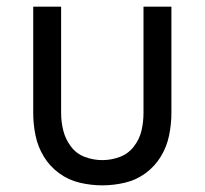

<svg xmlns="http://www.w3.org/2000/svg" viewBox="-20 -550 616 578"><path d="M288 8Q322 8 356 0Q390 -8 418 -28.5Q446 -49 464 -78.5Q482 -108 489 -142Q496 -176 496 -210V-530H412V-210Q412 -183 406 -157Q400 -131 383 -109Q366 -87 340.5 -77.5Q315 -68 288 -68Q261 -68 235.5 -77.5Q210 -87 193.5 -109Q177 -131 170.5 -157Q164 -183 164 -210V-530H80V-210Q80 -176 87 -142Q94 -108 112 -78.5Q130 -49 158 -28.5Q186 -8 220 0Q254 8 288 8Z"/></svg>

Font: Iosevka SS01 Extended
Style: Regular
Weight: 400
Width: 7
Monospace: yes
Designer: Belleve Invis
Foundry: Belleve Invis
Version: Version 3.4.7; ttfautohint (v1.8.3)